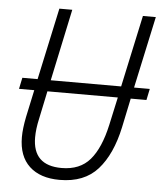

<svg xmlns="http://www.w3.org/2000/svg" viewBox="-52 -760 684 815"><g transform="rotate(5 290.0 -352.0)"><path d="M477 -236 503 -360H570L580 -408H513L579 -714H524L458 -408H158L223 -714H168L102 -408H37L27 -360H92L67 -243Q57 -193 57 -157Q57 -76 103 -33Q149 10 232 10Q337 10 394.5 -54.5Q452 -119 477 -236ZM113 -161Q113 -197 123 -241L148 -360H448L422 -241Q400 -141 357 -91Q314 -41 236 -41Q113 -41 113 -161Z"/></g></svg>

Font: Noto Sans UI SemiCondensed Light
Style: Italic
Weight: 300
Width: 4
Designer: Monotype Design Team
Foundry: Monotype Imaging Inc.
Version: 1.001